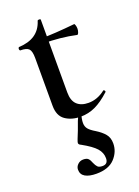

<svg xmlns="http://www.w3.org/2000/svg" viewBox="-141 -520 619 856"><g transform="rotate(-20 168.5 -92.0)"><path d="M83 -77V-303Q83 -336 72.5 -347Q62 -358 32 -358Q31 -358 29.5 -360.5Q28 -363 28 -366Q28 -369 29.5 -371.5Q31 -374 32 -374Q126 -378 150 -455Q151 -459 158 -459Q165 -459 165 -455V-110Q165 -71 184.5 -52.5Q204 -34 239 -34Q281 -34 318 -63L320 -64Q323 -64 325.5 -59.5Q328 -55 325 -53Q288 -19 255 -3.5Q222 12 185 12Q142 12 112.5 -8.5Q83 -29 83 -77ZM136 -352V-376Q200 -376 298 -386Q300 -386 302.5 -378.5Q305 -371 305 -362Q305 -353 301.5 -344Q298 -335 294 -336Q222 -352 136 -352ZM184 42Q184 59 193.5 70.5Q203 82 225 95Q251 111 265.5 128.5Q280 146 280 173Q280 213 251 244Q222 275 164 275Q130 275 111 264Q92 253 92 230Q92 216 103 205.5Q114 195 129 195Q146 195 153 202.5Q160 210 165 224Q171 238 178 245Q185 252 201 252Q227 252 227 224Q227 198 208.5 177Q190 156 143 130Q138 128 135 125Q132 122 132 118Q132 114 137 101Q151 68 166 25Q171 16 175 1L191 2Q184 24 184 42Z"/></g></svg>

Font: Cormorant Garamond SemiBold
Style: Regular
Weight: 600
Designer: Christian Thalmann (Catharsis Fonts)
Foundry: Catharsis Fonts
Version: Version 4.000